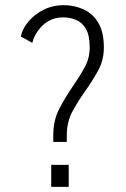

<svg xmlns="http://www.w3.org/2000/svg" viewBox="-20 -726 490 746"><path d="M187 -174.5V-201Q187 -259.5 211.2 -305.2Q235.5 -351 263.5 -391.5Q289 -428 308.8 -464Q328.5 -500 328.5 -541.5Q328.5 -589.5 313.2 -614.8Q298 -640 274.5 -649.2Q251 -658.5 226 -658.5Q179.5 -658.5 147.5 -628.8Q115.5 -599 105.5 -559.5L61 -584Q67.5 -615.5 91.2 -643.2Q115 -671 150.2 -688.5Q185.5 -706 227 -706Q267 -706 302.8 -690.5Q338.5 -675 361 -639Q383.5 -603 383.5 -541.5Q383.5 -491.5 360.8 -450.8Q338 -410 311 -372Q283.5 -333.5 261.5 -293Q239.5 -252.5 239.5 -200.5V-174.5ZM179 -85.5H247V0H179Z"/></svg>

Font: Trispace Condensed ExtraLight
Style: Regular
Weight: 200
Width: 3
Designer: Tyler Finck
Foundry: Etcetera Type Company
Version: Version 1.210; ttfautohint (v1.8.3)